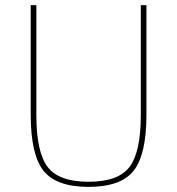

<svg xmlns="http://www.w3.org/2000/svg" viewBox="-20 -718 692 750"><path d="M100 -698H122V-268Q122 -124 166 -66Q210 -8 326 -8Q442 -8 486 -66Q530 -124 530 -268V-698H552V-270Q552 -114 502 -51Q452 12 326 12Q200 12 150 -51Q100 -114 100 -270Z"/></svg>

Font: IBM Plex Sans Thin
Style: Regular
Weight: 100
Designer: Mike Abbink, Paul van der Laan, Pieter van Rosmalen
Foundry: Bold Monday
Version: Version 3.0